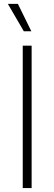

<svg xmlns="http://www.w3.org/2000/svg" viewBox="-20 -961 278 981"><path d="M141.6 -727.5V0H96.2V-727.5ZM101.6 -801.3 20 -941.4H71.3L140.1 -801.3Z"/></svg>

Font: Inter 20pt ExtraLight
Style: Regular
Weight: 250
Version: Version 4.001;git-66647c0bb